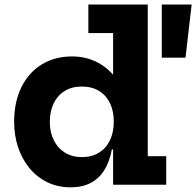

<svg xmlns="http://www.w3.org/2000/svg" viewBox="-20 -810 860 842"><path d="M476 0V-205.5L479 -244.5V-317.5L476 -406.5V-665H367.5V-790H628V-125H709V0ZM296.5 -562.5Q357 -562.5 407.8 -536.2Q458.5 -510 495.8 -457.2Q533 -404.5 553.5 -325L479 -277Q479 -322.5 462.5 -357Q446 -391.5 414.5 -411Q383 -430.5 339 -430.5Q295 -430.5 263.5 -411Q232 -391.5 215.2 -356.5Q198.5 -321.5 198.5 -275.5Q198.5 -229.5 216 -194.8Q233.5 -160 265 -140.5Q296.5 -121 339 -121Q382.5 -121 414 -140.5Q445.5 -160 462.2 -195Q479 -230 479 -277L494 -154.5H470.5Q460.5 -101.5 438 -64.8Q415.5 -28 378.5 -8.2Q341.5 11.5 290 11.5Q233 11.5 187.2 -11Q141.5 -33.5 109 -73Q76.5 -112.5 59.2 -164.5Q42 -216.5 42 -275.5Q42 -363 73.8 -427.5Q105.5 -492 162.8 -527.2Q220 -562.5 296.5 -562.5ZM689.5 -790H820.5L793.5 -557H689.5Z"/></svg>

Font: Hepta Slab
Style: Bold
Weight: 700
Designer: Michael LaGattuta
Foundry: Michael LaGattuta
Version: Version 1.100